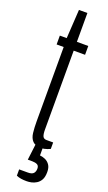

<svg xmlns="http://www.w3.org/2000/svg" viewBox="-167 -705 519 920"><g transform="rotate(20 93.0 -244.5)"><path d="M119 11Q89 11 75 -3.5Q61 -18 58 -44Q55 -70 55 -103V-481H19V-526H54L63 -673H106V-526H164V-481H106V-80Q106 -55 111 -44.5Q116 -34 130 -34H164V-1Q158 2 149.5 5Q141 8 133.5 9.5Q126 11 119 11ZM108 184Q92 184 79 182Q66 180 55 175V143H99Q120 143 128 134Q136 125 136 110Q136 95 126 90Q116 85 101 85H78L90 -13H126V46Q139 47 153 53Q167 59 176.5 72.5Q186 86 186 109Q186 134 178 148.5Q170 163 157 171Q144 179 131 181.5Q118 184 108 184Z"/></g></svg>

Font: Archivo ExtraCondensed ExtraLight
Style: Regular
Weight: 250
Width: 2
Designer: Hector Gatti
Foundry: Omnibus-Type
Version: Version 2.001